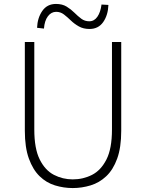

<svg xmlns="http://www.w3.org/2000/svg" viewBox="-20 -941 740 974"><path d="M349 13Q303 13 259 -0.5Q215 -14 181 -47Q147 -80 126.5 -136.5Q106 -193 106 -278V-728H154V-284Q154 -187 181.5 -132Q209 -77 253.5 -54Q298 -31 349 -31Q402 -31 447 -54Q492 -77 520 -132Q548 -187 548 -284V-728H595V-278Q595 -193 574.5 -136.5Q554 -80 519 -47Q484 -14 439.5 -0.5Q395 13 349 13ZM434 -794Q403 -794 380 -807Q357 -820 339.5 -837Q322 -854 304.5 -867.5Q287 -881 265 -881Q240 -881 223 -858.5Q206 -836 203 -796L168 -800Q170 -850 194.5 -885.5Q219 -921 264 -921Q296 -921 318 -907.5Q340 -894 357.5 -876.5Q375 -859 392.5 -846Q410 -833 433 -833Q458 -833 474 -856Q490 -879 495 -918L530 -916Q528 -864 503.5 -829Q479 -794 434 -794Z"/></svg>

Font: Noto Sans KR ExtraLight
Style: Regular
Weight: 250
Designer: Ryoko NISHIZUKA  (kana, bopomofo & ideographs); Paul D. Hunt (Latin, Greek & Cyrillic); Sandoll Communications , Soo-you
Foundry: Adobe
Version: Version 2.004-H2;hotconv 1.0.118;makeotfexe 2.5.65603